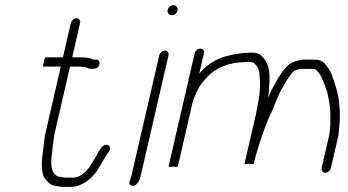

<svg xmlns="http://www.w3.org/2000/svg" viewBox="-20 -677 1352 747"><path d="M255.8 -588 224.8 -454H157.8C155.1 -454 152.8 -448 150.7 -436C147.2 -424 146.8 -418 149.5 -418H216.5L158.6 -167C151.8 -137.8 150.7 -112.6 147.1 -87L144 -65C140.6 -41.8 143.3 -15.7 147.3 3C150.6 15.4 165.8 30.7 175 39C188.2 46.5 204.4 47.7 222.5 50H256.5C291.4 50 321.1 28.4 341.2 8C366.2 -18.5 380.7 -57.8 404.1 -87C411.2 -96.8 408.3 -107.8 402.2 -111.5C383.8 -122.8 365.3 -92.4 359.2 -79C348.7 -58.7 336.1 -40.9 325.3 -23C312.8 -5.9 289.6 14 264.8 14H231.8C224.5 12.5 214.4 11.1 206.7 10C179.7 0.3 176.7 -33.5 180.9 -69C185.2 -101.8 186.3 -131.2 194.6 -167L252.5 -418H288.5C295.4 -418 313.2 -416.5 317.6 -414C326.2 -408.6 335 -408.4 346.7 -410C370.2 -410 375.7 -447.9 351.7 -445H345.7C344.4 -445 342.8 -445.3 341 -446C332.2 -451 312.5 -454 296.8 -454H260.8L291.7 -588C293.9 -597.5 287 -606 277.4 -606C267.7 -606 257.9 -597.5 255.8 -588Z M599.7 -462 491.6 6C487.8 22.7 474.5 39.8 491.6 45C511.4 51.1 523.5 23.6 527.6 6L635.7 -462C637.8 -471.2 631 -480 621.8 -480C612.6 -480 601.8 -471.2 599.7 -462ZM632.4 -638.5C629.9 -627.5 637.5 -618 648.7 -618C659 -618 668.4 -625.3 670.7 -635.5C673.3 -646.8 665.4 -657 654.2 -657C644.2 -657 634.7 -648.4 632.4 -638.5Z M759.7 -488C749.9 -488 739.8 -480.1 737.5 -470L636.2 -31C635.2 -27 641.1 -26.3 653.7 -29C665.1 -26.3 671.2 -27 672.2 -31L728 -273C734.2 -299.9 746.4 -321.6 757 -342C763.5 -352.4 778.9 -369.7 787.5 -379C820.1 -412.3 871.3 -435 928.4 -435C933.2 -435.7 938 -436 942.7 -436H956.7C973 -436 985.6 -410.3 988.3 -400C989.5 -388.7 990.8 -372.6 991.9 -359C992.4 -330.1 988.6 -292.6 980.6 -258C979.7 -251.3 978.1 -243 975.8 -233L931.5 -41C930.9 -38.3 936.8 -38 949.2 -40C960.8 -38 966.9 -38.3 967.5 -41L970 -52C972.3 -62 974.7 -71 977.2 -79C995.4 -139.1 1013.5 -195.1 1038.8 -246C1050.6 -274.3 1066 -316.4 1081.3 -339L1091.9 -359C1098.4 -369.7 1108.3 -383 1115.5 -392C1123.9 -403.5 1136.2 -406.9 1151.4 -409H1185.4C1192.1 -409 1198 -408.7 1203.2 -408C1206.5 -408 1209.8 -406.3 1213 -403C1231.4 -382.9 1241.5 -352.9 1251 -325C1250.9 -324.3 1252.1 -319.7 1254.8 -311C1258.9 -290.5 1265 -261.4 1265.1 -238.5C1265.2 -208.3 1267 -177.5 1259 -143L1231.3 -23C1229.1 -13.5 1236 -5 1245.7 -5C1255.3 -5 1265.1 -13.5 1267.3 -23L1295.2 -144C1296.9 -151.3 1297.9 -158.3 1298.1 -165C1302.2 -199.1 1304.2 -236.9 1300.2 -265C1297.6 -312.5 1283.6 -349.8 1269.8 -389C1263 -404.6 1253.2 -418.8 1242.5 -431C1229.5 -443.4 1218.7 -445 1193.7 -445H1156.7C1149.1 -443.7 1141.4 -442 1133.6 -440C1099 -432.4 1079 -399.4 1060.4 -370L1050.3 -352C1040.2 -335 1032.4 -319.3 1023.6 -297C1027.3 -338.9 1032.8 -383.5 1024 -416C1016.5 -439.3 999.3 -472 965 -472H951C945.6 -472 939.9 -471.7 933.7 -471C921.6 -471 913.5 -468.4 900.8 -467C886.4 -465.7 871.9 -460.8 858.7 -458C818.4 -447.7 780.6 -421.5 755.3 -391L773.5 -470C775.8 -480.1 769.4 -488 759.7 -488Z"/></svg>

Font: HoneyBee
Style: LitIt
Weight: 300
Foundry: Cannot Into Space Fonts
Version: Version 0.89